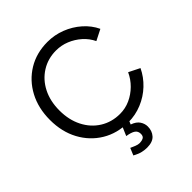

<svg xmlns="http://www.w3.org/2000/svg" viewBox="-249 -860 1218 1218"><g transform="rotate(-45 360.5 -251.0)"><path d="M388 12Q288 12 211 -34.5Q134 -81 90 -162.5Q46 -244 46 -350Q46 -456 89.5 -537.5Q133 -619 209.5 -665.5Q286 -712 385 -712Q448 -712 506 -689.5Q564 -667 610 -626.5Q656 -586 681 -533L608 -496Q588 -538 553 -569Q518 -600 475 -617.5Q432 -635 385 -635Q312 -635 254 -598.5Q196 -562 163.5 -498Q131 -434 131 -350Q131 -266 164 -201Q197 -136 255.5 -99.5Q314 -63 388 -63Q436 -63 479 -82.5Q522 -102 556.5 -136Q591 -170 611 -214L685 -177Q659 -122 613.5 -79Q568 -36 509.5 -12Q451 12 388 12ZM357 210Q338 210 315 205Q292 200 261 183L281 135Q296 142 313.5 149Q331 156 345 156Q363 156 377.5 149Q392 142 392 120Q392 95 373.5 82.5Q355 70 316 64L346 -6L399 6L388 32Q425 45 440.5 68.5Q456 92 456 118Q456 157 432.5 183.5Q409 210 357 210Z"/></g></svg>

Font: Figtree Light
Style: Regular
Weight: 400
Version: Version 2.002